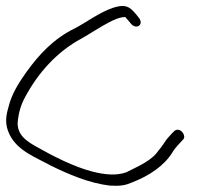

<svg xmlns="http://www.w3.org/2000/svg" viewBox="-46 -651 704 632"><path d="M-14 -207C13 -154 70 -134 121 -106C178 -78 247 -48 316 -40C351 -38 367 -41 390 -51C446 -73 494 -105 522 -150C531 -166 545 -178 557 -192C560 -195 561 -199 560 -204C558 -214 549 -224 539 -224C534 -224 530 -222 527 -219L519 -211L503 -193C494 -181 487 -168 476 -156C454 -122 409 -104 370 -84C338 -72 298 -76 259 -86C196 -102 127 -138 74 -168C44 -185 13 -204 12 -244C14 -276 22 -305 37 -332C78 -409 140 -480 222 -524C252 -541 283 -562 312 -577C327 -585 348 -595 367 -595V-594C374 -586 379 -581 385 -573C402 -553 427 -568 413 -590C406 -599 400 -607 392 -615C373 -635 355 -634 328 -626C280 -610 243 -580 199 -557C131 -524 82 -471 41 -414C16 -379 -8 -341 -18 -299C-26 -271 -32 -243 -14 -207Z"/></svg>

Font: Stray Cat
Style: OpObl
Weight: 400
Version: Version 1.0